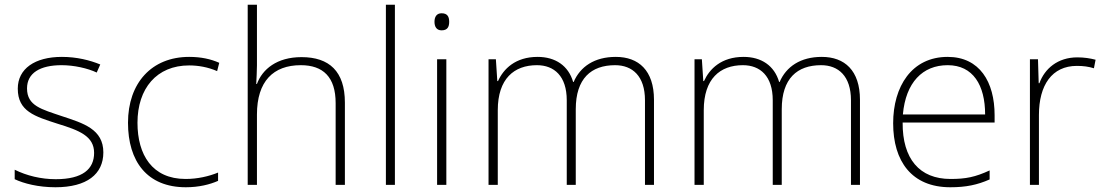

<svg xmlns="http://www.w3.org/2000/svg" viewBox="-20 -780 4658 810"><path d="M416 -137C416 -235 332 -260 241 -290C156 -319 94 -333 94 -407C94 -472 149 -505 240 -505C292 -505 350 -492 388 -474L403 -508C359 -526 304 -540 241 -540C127 -540 55 -490 55 -406C55 -310 127 -289 223 -258C314 -230 377 -206 377 -135C377 -67 329 -24 215 -24C153 -24 92 -39 42 -64V-24C80 -6 141 10 214 10C346 10 416 -45 416 -137Z M764 10C820 10 866 -2 900 -17V-52C861 -36 813 -25 763 -25C622 -25 560 -127 560 -262C560 -407 641 -504 778 -504C816 -504 857 -497 896 -480L905 -515C869 -531 828 -540 778 -540C620 -540 520 -430 520 -262C520 -100 600 10 764 10Z M1064 -504V-760H1025V0H1064V-297C1064 -437 1133 -505 1249 -505C1343 -505 1396 -455 1396 -345V0H1435V-347C1435 -479 1369 -539 1252 -539C1148 -539 1087 -488 1064 -426H1061C1062 -454 1064 -475 1064 -504Z M1646 0V-760H1608V0Z M1843 -724C1822 -724 1813 -709 1813 -688C1813 -667 1822 -652 1843 -652C1868 -652 1875 -667 1875 -688C1875 -709 1868 -724 1843 -724ZM1863 -530H1824V0H1863Z M2578 -540C2488 -540 2428 -499 2400 -434H2398C2378 -503 2323 -540 2248 -540C2154 -540 2104 -489 2081 -438H2078L2072 -530H2041V0H2080V-315C2080 -448 2149 -505 2245 -505C2318 -505 2371 -459 2371 -357V0H2409V-319C2409 -449 2474 -505 2575 -505C2648 -505 2701 -459 2701 -357V0H2739V-359C2739 -483 2674 -540 2578 -540Z M3447 -540C3357 -540 3297 -499 3269 -434H3267C3247 -503 3192 -540 3117 -540C3023 -540 2973 -489 2950 -438H2947L2941 -530H2910V0H2949V-315C2949 -448 3018 -505 3114 -505C3187 -505 3240 -459 3240 -357V0H3278V-319C3278 -449 3343 -505 3444 -505C3517 -505 3570 -459 3570 -357V0H3608V-359C3608 -483 3543 -540 3447 -540Z M3978 -540C3826 -540 3748 -415 3748 -260C3748 -100 3826 10 3989 10C4055 10 4103 0 4155 -23V-61C4094 -33 4055 -25 3990 -25C3859 -25 3787 -110 3788 -263H4176V-294C4176 -434 4113 -540 3978 -540ZM3978 -505C4085 -505 4136 -421 4136 -297H3789C3801 -432 3872 -505 3978 -505Z M4525 -538C4442 -538 4387 -490 4365 -429H4362L4359 -530H4325V0H4363V-295C4363 -421 4418 -502 4523 -502C4551 -502 4572 -499 4595 -492L4602 -528C4579 -534 4554 -538 4525 -538Z"/></svg>

Font: Noto Sans Arabic ExtLt
Style: Regular
Weight: 200
Designer: Monotype Design Team, Nadine Chahine, Nizar Qandah and Khaled Hosny
Foundry: Monotype Imaging Inc.
Version: Version 2.012